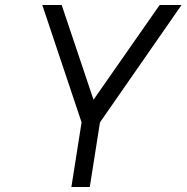

<svg xmlns="http://www.w3.org/2000/svg" viewBox="-20 -752 750 772"><path d="M150 -732 308 -260 267 0H341L382 -260L710 -732H622L356 -351L228 -732Z"/></svg>

Font: Exo
Style: Regular Italic
Weight: 400
Designer: Natanael Gama
Version: Version 1.00